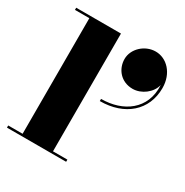

<svg xmlns="http://www.w3.org/2000/svg" viewBox="-174 -900 1001 1040"><g transform="rotate(30 327.0 -380.0)"><path d="M377 -641C377 -578 422 -522 495 -522C550 -522 605.5 -564 617.5 -616.5C626 -467.5 512 -389.5 375 -389.5V-376C530 -376 634 -467 634 -606C634 -699 573 -760 504 -760C436 -760 377 -704 377 -641ZM11.5 -13.5V0H381.5V-13.5H291.5V-750H11.5V-736.5H101.5V-13.5Z"/></g></svg>

Font: Bodoni* 16pt Fatface
Style: Regular
Weight: 900
Version: Version 2.3